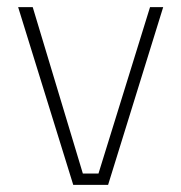

<svg xmlns="http://www.w3.org/2000/svg" viewBox="-20 -520 510 540"><path d="M31 -500H72L213 -32H257L402 -500H439L284 0H186Z"/></svg>

Font: Titillium Web ExtraLight
Style: Regular
Weight: 275
Version: Version 1.002;PS 57.000;hotconv 1.0.70;makeotf.lib2.5.55311